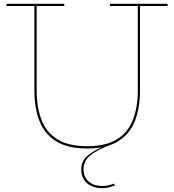

<svg xmlns="http://www.w3.org/2000/svg" viewBox="-20 -772 914 1008"><path d="M557.5 -752H860V-740.5H715V-298Q715 -205 688 -136.5Q661 -68 600 -30.2Q539 7.5 437 7.5Q335.5 7.5 274.8 -30.2Q214 -68 187.2 -136.5Q160.5 -205 160.5 -298V-740.5H14.5V-752H317.5V-740.5H172.5V-298Q172.5 -208.5 198 -142.5Q223.5 -76.5 281.5 -40.5Q339.5 -4.5 437.5 -4.5Q535.5 -4.5 593.8 -40.5Q652 -76.5 677.8 -142.5Q703.5 -208.5 703.5 -298V-740.5H557.5ZM579.5 192 582 202.5Q568 207.5 551.8 211.8Q535.5 216 516 216Q484.5 216 459.8 204.5Q435 193 420.8 171.2Q406.5 149.5 406.5 118.5Q406.5 77 433.8 51Q461 25 511 2V-3.5L564 -13Q488.5 15 453.5 44Q418.5 73 418.5 116.5Q418.5 158.5 446.2 181.5Q474 204.5 517 204.5Q534 204.5 549.8 200.8Q565.5 197 579.5 192Z"/></svg>

Font: Hepta Slab ExtraLight Thin
Style: Regular
Weight: 250
Version: Version 1.102